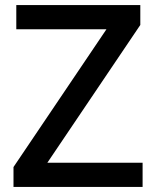

<svg xmlns="http://www.w3.org/2000/svg" viewBox="-20 -734 614 754"><path d="M540 0H33V-78L398 -619H44V-714H531V-636L166 -95H540Z"/></svg>

Font: Noto Sans Javanese Medium
Style: Regular
Weight: 500
Version: Version 2.004